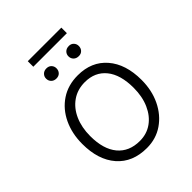

<svg xmlns="http://www.w3.org/2000/svg" viewBox="-209 -853 979 979"><g transform="rotate(-45 280.5 -363.5)"><path d="M289 -504Q388 -504 445.5 -437.5Q503 -371 503 -257Q503 -182 474 -122Q445 -62 394 -27Q343 8 277 8Q174 8 116 -58.5Q58 -125 58 -240Q58 -315 86.5 -375Q115 -435 167 -469.5Q219 -504 289 -504ZM277 -43Q327 -43 365 -70Q403 -97 424.5 -145.5Q446 -194 446 -257Q446 -352 404.5 -403Q363 -454 290 -454Q237 -454 197.5 -426.5Q158 -399 136.5 -350.5Q115 -302 115 -240Q115 -145 157.5 -94Q200 -43 277 -43ZM160 -695V-735H402V-695ZM201 -569Q184 -569 173.5 -579.5Q163 -590 163 -606Q163 -621 173.5 -631.5Q184 -642 201 -642Q218 -642 228 -631.5Q238 -621 238 -606Q238 -590 228 -579.5Q218 -569 201 -569ZM363 -569Q345 -569 334.5 -579.5Q324 -590 324 -606Q324 -621 334.5 -631.5Q345 -642 363 -642Q379 -642 389 -631.5Q399 -621 399 -606Q399 -590 389 -579.5Q379 -569 363 -569Z"/></g></svg>

Font: Livvic Light
Style: Regular
Weight: 300
Designer: Jacques Le Bailly, Baron von Fonthausen
Version: Version 1.001; ttfautohint (v1.8.2)